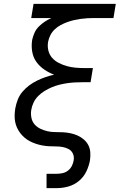

<svg xmlns="http://www.w3.org/2000/svg" viewBox="-20 -755 640 990"><path d="M220 215V141H274Q288 141 303.5 137.5Q319 134 331.5 124Q344 114 351 99.5Q358 85 360 71Q363 53 356 37.5Q349 22 334.5 14Q320 6 303 3Q286 0 268.5 0Q251 0 233 -1Q215 -2 198.5 -5Q182 -8 165.5 -13.5Q149 -19 134.5 -26.5Q120 -34 107.5 -44.5Q95 -55 85 -68Q75 -81 68 -96Q61 -111 58 -127.5Q55 -144 55.5 -162Q56 -180 59 -197Q63 -219 71.5 -241Q80 -263 95.5 -281.5Q111 -300 130.5 -314.5Q150 -329 171.5 -339.5Q193 -350 215 -357.5Q237 -365 259 -370Q232 -380 208 -396.5Q184 -413 167.5 -436Q151 -459 146 -489Q141 -519 146 -550Q150 -568 158 -586Q166 -604 180 -618Q194 -632 210.5 -643Q227 -654 245 -662H141L153 -735H577L565 -662H465Q448 -662 430.5 -661Q413 -660 395.5 -657.5Q378 -655 360.5 -651Q343 -647 325.5 -640.5Q308 -634 291.5 -625Q275 -616 261.5 -603Q248 -590 239.5 -573Q231 -556 228 -539Q224 -516 229.5 -494Q235 -472 249.5 -456Q264 -440 284 -430Q304 -420 325.5 -414Q347 -408 370 -406Q393 -404 417 -404H459L447 -331H404Q385 -331 365.5 -330Q346 -329 326 -326Q306 -323 286 -318Q266 -313 247 -305Q228 -297 210 -286Q192 -275 177 -260Q162 -245 153 -226Q144 -207 141 -187Q138 -167 142 -147.5Q146 -128 158 -114Q170 -100 187.5 -91.5Q205 -83 224 -78.5Q243 -74 263.5 -74Q284 -74 304 -73Q324 -72 343.5 -68Q363 -64 380.5 -56Q398 -48 412.5 -35.5Q427 -23 435.5 -6.5Q444 10 445.5 30Q447 50 444 71Q439 100 425.5 128.5Q412 157 387.5 177.5Q363 198 333 206.5Q303 215 274 215Z"/></svg>

Font: Iosevka SS04 Extended Oblique
Style: Regular
Weight: 400
Width: 7
Italic angle: -9°
Monospace: yes
Designer: Belleve Invis
Foundry: Belleve Invis
Version: Version 19.0.0; ttfautohint (v1.8.4)